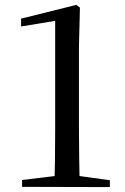

<svg xmlns="http://www.w3.org/2000/svg" viewBox="-20 -762 509 783"><path d="M70 0V-28L211 -45H298L428 -27V1ZM202 0Q205 -116 205 -231V-677L66 -654V-686L291 -742L306 -731L302 -573V-231Q302 -175 303 -116.5Q304 -58 305 0Z"/></svg>

Font: Noto Serif SC ExtraLight Medium
Style: Regular
Weight: 500
Version: Version 2.002-H1;hotconv 1.1.0;makeotfexe 2.6.0